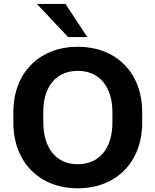

<svg xmlns="http://www.w3.org/2000/svg" viewBox="-20 -974 813 1004"><path d="M386.7 10.7C583.5 10.7 723.6 -121.6 723.6 -334V-386.2C723.6 -597.7 584 -729.5 386.7 -729.5C189.9 -729.5 49.8 -597.2 49.8 -386.2V-334C49.8 -122.6 189.5 10.7 386.7 10.7ZM386.7 -115.2C277.8 -115.2 207 -193.8 206.5 -334L206.1 -386.2C205.6 -525.9 277.8 -603.5 386.7 -603.5C496.1 -603.5 567.9 -524.9 567.9 -386.2V-334C567.9 -194.3 496.1 -115.2 386.7 -115.2ZM436.5 -780.3 322.3 -953.6H172.9L335.9 -780.3Z"/></svg>

Font: Winston
Style: Bold
Weight: 700
Designer: Vernon Adams, Kim Jin-seong, David Berlow, Cristiano Sobral
Foundry: The Winston Project Authors
Version: Version 3.004